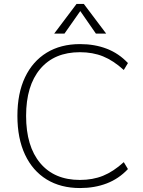

<svg xmlns="http://www.w3.org/2000/svg" viewBox="-20 -943 724 971"><path d="M385 8Q287 8 216 -35.5Q145 -79 106.5 -161Q68 -243 68 -357Q68 -471 106.5 -552Q145 -633 216 -676.5Q287 -720 385 -720Q459 -720 520 -696.5Q581 -673 627 -624L606 -589Q553 -637 501 -658Q449 -679 384 -679Q255 -679 183.5 -594.5Q112 -510 112 -357Q112 -203 183.5 -118Q255 -33 384 -33Q449 -33 501 -54Q553 -75 606 -123L627 -88Q581 -39 520 -15.5Q459 8 385 8ZM306 -773H254L367 -923H404L517 -773H465L386 -887Z"/></svg>

Font: Muli ExtraLight
Style: Regular
Weight: 250
Designer: Vernon Adams
Foundry: Vernon Adams
Version: Version 2.100; ttfautohint (v1.8.1.43-b0c9)